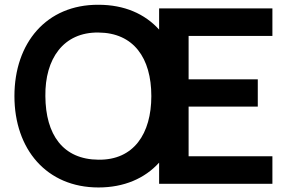

<svg xmlns="http://www.w3.org/2000/svg" viewBox="-20 -786 1237 821"><path d="M1144.8 -632.3V-750H660.4V-659.4C599 -727.1 511.5 -765.6 401 -765.6C178.1 -766.7 41.7 -602.1 41.7 -375C41.7 -147.9 179.2 15.6 401 15.6C510.4 15.6 599 -22.9 660.4 -90.6V0H1144.8V-117.7H786.5V-330.2H1082.3V-446.9H786.5V-632.3ZM401 -103.1C249 -104.2 175 -210.4 174 -375C171.9 -534.4 251 -649 401 -646.9C551 -645.8 627.1 -538.5 627.1 -375C627.1 -214.6 552.1 -101 401 -103.1Z"/></svg>

Font: Manrope3 Bold
Style: Regular
Weight: 700
Designer: Mikhail Sharanda
Foundry: Mikhail Sharanda
Version: Version 3.000;PS 003.000;hotconv 1.0.88;makeotf.lib2.5.64775